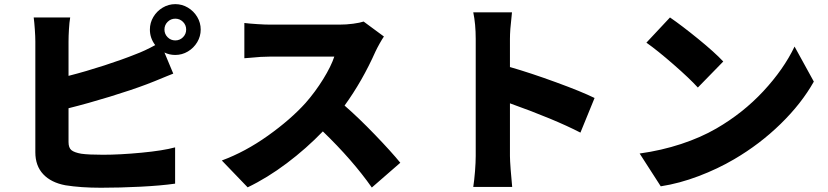

<svg xmlns="http://www.w3.org/2000/svg" viewBox="-20 -841 3946 915"><path d="M815.4 -648.4Q836.9 -648.4 852.1 -663.6Q867.2 -678.7 867.2 -700.2Q867.2 -721.7 852.1 -736.8Q836.9 -752 815.4 -752Q793.9 -752 778.8 -736.8Q763.7 -721.7 763.7 -700.2Q763.7 -678.7 778.8 -663.6Q793.9 -648.4 815.4 -648.4ZM314.5 -757.8Q310.5 -734.4 308.6 -701.7Q306.6 -668.9 306.6 -643.6V-479.5Q390.6 -501 477.5 -529.3Q564.5 -557.6 625 -582Q669.9 -598.6 719.7 -626Q694.3 -659.2 694.3 -700.2Q694.3 -732.4 710.9 -760.3Q727.5 -788.1 755.4 -804.7Q783.2 -821.3 815.4 -821.3Q847.7 -821.3 875.5 -804.7Q903.3 -788.1 919.9 -760.3Q936.5 -732.4 936.5 -700.2Q936.5 -668 919.9 -640.1Q903.3 -612.3 875.5 -595.7Q847.7 -579.1 815.4 -579.1Q787.1 -579.1 763.7 -590.8L805.7 -490.2L776.4 -478.5Q706.1 -449.2 679.7 -439.5Q607.4 -412.1 503.9 -380.4Q400.4 -348.6 306.6 -325.2V-164.1Q306.6 -136.7 320.3 -125.5Q334 -114.3 367.2 -108.4Q402.3 -103.5 470.7 -103.5Q551.8 -103.5 654.3 -113.3Q756.8 -123 814.5 -138.7V34.2Q746.1 43.9 648.4 48.8Q550.8 53.7 460.9 53.7Q365.2 53.7 292 42Q223.6 29.3 186 -10.7Q148.4 -50.8 148.4 -115.2V-643.6Q148.4 -666 146 -700.7Q143.6 -735.4 140.6 -757.8Z M1769.5 -595.7Q1707 -455.1 1622.1 -337.9Q1689.5 -279.3 1766.6 -199.2Q1843.8 -119.1 1887.7 -65.4L1752 52.7Q1660.2 -78.1 1518.6 -214.8Q1439.5 -132.8 1346.7 -63Q1253.9 6.8 1160.2 51.8L1037.1 -76.2Q1148.4 -117.2 1256.8 -194.3Q1365.2 -271.5 1436.5 -350.6Q1483.4 -404.3 1520.5 -464.4Q1557.6 -524.4 1573.2 -571.3H1269.5Q1225.6 -571.3 1168.9 -565.4Q1149.4 -563.5 1144.5 -563.5V-731.4Q1168 -728.5 1205.6 -726.1Q1243.2 -723.6 1269.5 -723.6H1595.7Q1630.9 -723.6 1663.1 -728Q1695.3 -732.4 1712.9 -738.3L1809.6 -667Q1800.8 -654.3 1789.1 -633.3Q1777.3 -612.3 1769.5 -595.7Z M2247.1 -655.3Q2247.1 -726.6 2235.4 -782.2H2419.9L2418 -762.7Q2410.2 -698.2 2410.2 -655.3V-521.5Q2508.8 -493.2 2630.4 -448.7Q2752 -404.3 2813.5 -374L2746.1 -209Q2623 -272.5 2410.2 -348.6V-97.7Q2410.2 -78.1 2413.6 -33.2Q2417 11.7 2420.9 49.8H2235.4Q2240.2 18.6 2243.7 -24.4Q2247.1 -67.4 2247.1 -97.7Z M3426.8 -547.9 3305.7 -423.8Q3266.6 -466.8 3189.9 -533.7Q3113.3 -600.6 3060.5 -637.7L3172.9 -757.8Q3228.5 -719.7 3307.1 -655.8Q3385.7 -591.8 3426.8 -547.9ZM3393.6 -228.5Q3520.5 -301.8 3617.7 -406.2Q3714.8 -510.7 3766.6 -619.1L3858.4 -452.1Q3799.8 -347.7 3700.2 -250.5Q3600.6 -153.3 3478.5 -82Q3400.4 -36.1 3309.1 -1.5Q3217.8 33.2 3128.9 46.9L3028.3 -109.4Q3132.8 -124 3226.1 -154.8Q3319.3 -185.5 3393.6 -228.5Z"/></svg>

Font: Min Sans Black
Style: Regular
Weight: 900
Designer: Jinseong-Kim, NotoSansCJK, Nunito
Foundry: Jinseong-Kim
Version: Version 1.000